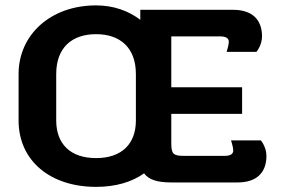

<svg xmlns="http://www.w3.org/2000/svg" viewBox="-20 -687 1057 723"><path d="M508.3 -650V-612.5C464.2 -645.8 408.3 -666.7 341.7 -666.7C169.2 -666.7 50 -555 50 -408.3V-233.3C50 -81.7 169.2 16.7 341.7 16.7C415.8 16.7 476.7 -1.7 522.5 -34.2C540.8 -10 572.5 0 625 0H875C944.2 0 983.3 -35 983.3 -100C983.3 -133.3 962.5 -158.3 962.5 -158.3H850C850 -158.3 858.3 -132.5 858.3 -120.8C858.3 -108.3 850 -100 825 -100H675C631.7 -100 625 -106.7 625 -150V-258.3H891.7V-358.3H625V-550H808.3C833.3 -550 841.7 -541.7 841.7 -529.2C841.7 -517.5 833.3 -491.7 833.3 -491.7H945.8C945.8 -491.7 966.7 -516.7 966.7 -550C966.7 -615 927.5 -650 858.3 -650ZM341.7 -558.3C432.5 -558.3 491.7 -507.5 491.7 -408.3V-233.3C491.7 -145.8 439.2 -91.7 341.7 -91.7C244.2 -91.7 191.7 -145.8 191.7 -233.3V-408.3C191.7 -507.5 250.8 -558.3 341.7 -558.3Z"/></svg>

Font: BoonHome
Style: Bold
Weight: 700
Designer: Sungsit Sawaiwan
Foundry: Sungsit Sawaiwan
Version: Version 0.2